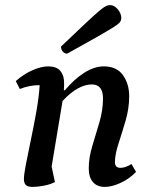

<svg xmlns="http://www.w3.org/2000/svg" viewBox="-20 -723 596 755"><path d="M108 12Q88 12 81 4Q74 -4 74 -19Q74 -36 82 -77.5Q90 -119 101.5 -173.5Q113 -228 123 -284.5Q133 -341 136 -388H131Q115 -388 96.5 -384.5Q78 -381 58 -373L42 -404Q72 -431 107 -446.5Q142 -462 169 -462Q202 -462 217 -444.5Q232 -427 232 -398Q232 -391 232 -384Q232 -377 231 -368H235Q272 -412 311.5 -437Q351 -462 388 -462Q439 -462 463.5 -427.5Q488 -393 488 -345Q488 -297 474 -249Q460 -201 446 -158.5Q432 -116 432 -85Q432 -63 454 -63Q473 -63 497 -78L515 -47Q489 -20 454.5 -4Q420 12 392 12Q362 12 345.5 -7Q329 -26 329 -61Q329 -103 343 -149Q357 -195 371 -242.5Q385 -290 385 -336Q385 -391 341 -391Q315 -391 286.5 -375.5Q258 -360 226 -326L183 -68L196 -7Q176 3 151 7.5Q126 12 108 12ZM244 -512Q235 -512 227.5 -519.5Q220 -527 220 -540Q282 -599 317 -632Q352 -665 370 -680Q388 -695 396.5 -699Q405 -703 413 -703Q429 -703 443 -686.5Q457 -670 457 -651Q457 -644 452.5 -637Q448 -630 428.5 -617.5Q409 -605 365.5 -580Q322 -555 244 -512Z"/></svg>

Font: Petrona SemiBold
Style: Italic
Weight: 600
Italic angle: -9°
Designer: Ringo R. Seeber
Foundry: Ringo R. Seeber
Version: Version 2.001; ttfautohint (v1.8.3)